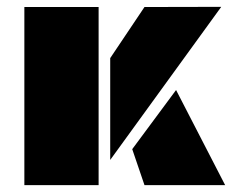

<svg xmlns="http://www.w3.org/2000/svg" viewBox="-20 -538 689 558"><path d="M266.6 -517.6V0H50.8V-517.6ZM399.9 -517.6 623 -518.1 300.3 -73.2V-369.1ZM634.3 0H399.9L364.3 -104.5L491.7 -276.4Z"/></svg>

Font: Black Ops One [rus by aLiNcE]
Style: Regular
Weight: 400
Designer: James Grieshaber
Foundry: James Grieshaber
Version: Version 1.002;May 25, 2024;FontCreator 13.0.0.2680 64-bit